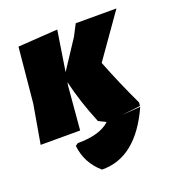

<svg xmlns="http://www.w3.org/2000/svg" viewBox="-161 -578 825 886"><g transform="rotate(-20 251.5 -135.0)"><path d="M-37 0 -4 -190 22 -461 217 -474 186 -276 278 -416 307 -472H507L357 -259Q402 -144 457 -28L455 -12L362 -1L455 -8Q358 207 190 204Q123 146 114 60L127 51Q237 51 285 5L249 -13Q203 -124 178 -230L175 -210L157 0Z"/></g></svg>

Font: Alegreya Sans SC Black
Style: Italic
Weight: 900
Italic angle: -7°
Designer: Juan Pablo del Peral
Foundry: Huerta Tipografica
Version: Version 2.007